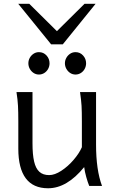

<svg xmlns="http://www.w3.org/2000/svg" viewBox="-20 -986 609 1018"><path d="M426.3 -100.1Q335 12.2 234.9 12.2Q156.2 12.2 116.7 -40.5Q77.1 -93.3 77.1 -197.8V-341.8Q77.1 -393.1 75.4 -425Q73.7 -457 67.4 -498H152.3V-227.1Q152.3 -166.5 160.9 -129.6Q169.4 -92.8 188.7 -75.2Q208 -57.6 240.7 -57.6Q270 -57.6 305.2 -80.6Q340.3 -103.5 370.1 -138.2Q399.9 -172.9 414.1 -205.6V-341.8Q414.1 -394 412.4 -424.8Q410.6 -455.6 404.3 -498H489.3V-219.7Q489.3 -84.5 521 0H453.1Q444.8 -20.5 437.3 -47.4Q429.7 -74.2 426.3 -100.1ZM380.4 -709.5Q404.3 -709.5 420.4 -691.9Q436.5 -674.3 436.5 -650.4Q436.5 -634.8 429.2 -621.1Q421.9 -607.4 408.9 -599.1Q396 -590.8 380.4 -590.8Q364.7 -590.8 352.1 -599.1Q339.4 -607.4 331.8 -621.1Q324.2 -634.8 324.2 -650.4Q324.2 -666 331.8 -679.4Q339.4 -692.9 352.1 -701.2Q364.7 -709.5 380.4 -709.5ZM186.5 -709.5Q210.4 -709.5 226.6 -691.9Q242.7 -674.3 242.7 -650.4Q242.7 -634.8 235.4 -621.1Q228 -607.4 215.1 -599.1Q202.1 -590.8 186.5 -590.8Q170.9 -590.8 158.2 -599.1Q145.5 -607.4 137.9 -621.1Q130.4 -634.8 130.4 -650.4Q130.4 -666 137.9 -679.4Q145.5 -692.9 158.2 -701.2Q170.9 -709.5 186.5 -709.5ZM135.3 -965.8 281.7 -820.8 428.2 -965.8H486.8L313 -751H251L76.7 -965.8Z"/></svg>

Font: Lesson One Light
Style: Regular
Weight: 300
Designer: But Ko, Victor Gaultney, Annie Olsen, Julie Remington, Don Collingsworth, Eric Hays, Becca Hirsbrunner
Version: Version 1.100